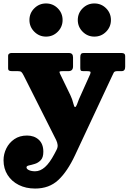

<svg xmlns="http://www.w3.org/2000/svg" viewBox="-30 -827 764 1112"><path d="M-9.5 101Q-9.5 65.5 6.5 32.8Q22.5 0 53 -21Q83.5 -42 126.5 -42Q168 -42 194.5 -17.8Q221 6.5 221 52Q221 85 206.2 100.5Q191.5 116 172.2 122Q153 128 138.2 131Q123.5 134 123.5 142Q123.5 152 138 158.5Q152.5 165 173.5 165Q203 165 230.2 141Q257.5 117 285 65L297.5 41Q305 26.5 303.8 13Q302.5 -0.5 295.5 -15.5L107.5 -389Q99.5 -405 93.8 -410Q88 -415 73 -415H39.5Q28.5 -415 22.8 -418.2Q17 -421.5 17 -432V-505Q17 -512 22.8 -516Q28.5 -520 35.5 -520H369.5Q393 -520 393 -495V-442.5Q393 -415 366.5 -415H335Q319.5 -415 316 -412.8Q312.5 -410.5 317.5 -400L377.5 -276Q389 -252 394.2 -229.5Q399.5 -207 404.5 -207Q410 -207 415.5 -221.2Q421 -235.5 427.5 -253L492.5 -398Q496.5 -409 492.8 -412Q489 -415 473 -415H451.5Q440.5 -415 437.8 -419Q435 -423 435 -433V-495Q435 -508 439 -514Q443 -520 455.5 -520H674.5Q695 -520 695 -503V-440Q695 -415 674.5 -415H649Q632 -415 628.2 -405.2Q624.5 -395.5 618 -384L404.5 72Q360 167 307.2 216Q254.5 265 173.5 265Q120 265 78.8 244.2Q37.5 223.5 14 186.5Q-9.5 149.5 -9.5 101ZM516.5 -615Q477 -615 448.8 -643.2Q420.5 -671.5 420.5 -711Q420.5 -751 448.8 -779Q477 -807 516.5 -807Q556.5 -807 584.5 -779Q612.5 -751 612.5 -711Q612.5 -671.5 584.5 -643.2Q556.5 -615 516.5 -615ZM236.5 -615Q197 -615 168.8 -643.2Q140.5 -671.5 140.5 -711Q140.5 -751 168.8 -779Q197 -807 236.5 -807Q276.5 -807 304.5 -779Q332.5 -751 332.5 -711Q332.5 -671.5 304.5 -643.2Q276.5 -615 236.5 -615Z"/></svg>

Font: Besley* Fatface
Style: Regular
Weight: 900
Designer: Owen Earl
Foundry: indestructible type*
Version: Version 3.000; ttfautohint (v1.8.3)